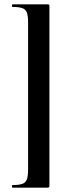

<svg xmlns="http://www.w3.org/2000/svg" viewBox="-20 -745 314 882"><path d="M207 106V-715Q207 -722 205.5 -723.5Q204 -725 198 -725Q175 -725 143 -725Q111 -725 82 -725Q53 -725 38 -725Q35 -725 35 -719Q35 -713 38 -713Q69 -713 84 -707Q99 -701 104 -686Q109 -671 109 -642V34Q109 62 104 77.5Q99 93 84 99Q69 105 38 105Q35 105 35 111Q35 117 38 117Q53 117 82 117Q111 117 143 117Q175 117 198 117Q204 117 205.5 115Q207 113 207 106Z"/></svg>

Font: Cormorant Garamond Light
Style: Bold
Weight: 700
Version: Version 4.001